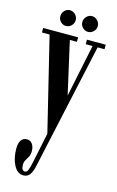

<svg xmlns="http://www.w3.org/2000/svg" viewBox="-135 -703 613 1008"><g transform="rotate(15 171.0 -199.5)"><path d="M101 251Q69 251 49.2 214.2Q29.5 177.5 29.5 123.5Q29.5 94 40.8 78.5Q52 63 71 63Q90 63 101 78Q112 93 112 116.5Q112 135.5 105.2 147.8Q98.5 160 91.8 171.2Q85 182.5 85 197.5Q85 229.5 104.5 229.5Q115 229.5 120.8 214.8Q126.5 200 131.5 177.5L167 7.5L43.5 -499H2V-523.5H192V-499H153.5L218 -214L277 -499H240V-523.5H342V-499H304.5L194.5 3.5L155 184.5Q149 214 137 232.5Q125 251 101 251ZM234.5 -564.5Q217.5 -564.5 205 -577Q192.5 -589.5 192.5 -606.5Q192.5 -624.5 205 -637.2Q217.5 -650 234.5 -650Q251 -650 263.8 -637.2Q276.5 -624.5 276.5 -606.5Q276.5 -589.5 263.8 -577Q251 -564.5 234.5 -564.5ZM114 -564.5Q97.5 -564.5 85.2 -577Q73 -589.5 73 -606.5Q73 -624.5 85.2 -637.2Q97.5 -650 114 -650Q131.5 -650 144 -637.2Q156.5 -624.5 156.5 -606.5Q156.5 -589.5 144 -577Q131.5 -564.5 114 -564.5Z"/></g></svg>

Font: Imbue 50pt SemiBold
Style: Regular
Weight: 600
Designer: Tyler Finck
Foundry: Etcetera Type Company
Version: Version 1.102; ttfautohint (v1.8.3)